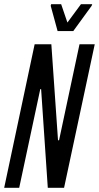

<svg xmlns="http://www.w3.org/2000/svg" viewBox="-22 -900 474 920"><path d="M-2 0 144 -688H224L256 -228H261L359 -688H432L285 0H207L175 -473H171L70 0ZM254 -751 221 -872 223 -880H271L301 -792L366 -880H420L417 -872L329 -751Z"/></svg>

Font: Saira Ultra Condensed Medium
Style: Italic
Weight: 500
Width: 1
Italic angle: -12°
Designer: Hector Gatti with collaboration of the Omnibus-Type team
Foundry: Omnibus-Type
Version: Version 1.001; ttfautohint (v1.8)